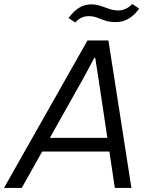

<svg xmlns="http://www.w3.org/2000/svg" viewBox="-49 -929 750 949"><path d="M-29.3 0 383.4 -729H486.9L600.6 0H518.6L437.1 -544.7L421.6 -643.4H417.4L366.4 -548.3L58.4 0ZM148.6 -180 183.3 -247.6H493.6L501.9 -180ZM522.4 -819.9Q491.6 -819.9 470 -827.4Q448.4 -835 430.1 -842.1Q411.9 -849.1 389.6 -849.1Q369.7 -849.1 354.2 -841.9Q338.7 -834.6 322.6 -817.9L289.3 -840.1Q309.3 -865.6 327.4 -880.1Q345.4 -894.7 364 -901Q382.6 -907.3 402.7 -907.3Q426.3 -907.3 448 -899.9Q469.7 -892.4 491.6 -884.9Q513.4 -877.3 536.1 -877.3Q553.4 -877.3 571 -884.9Q588.6 -892.4 604.9 -909.3L638.9 -886.3Q620.7 -861.6 601.6 -846.9Q582.4 -832.1 563.1 -826Q543.7 -819.9 522.4 -819.9Z"/></svg>

Font: Mona Sans ExtraLight
Style: Italic
Weight: 200
Italic angle: -11.6951°
Designer: Deni Anggara
Foundry: GitHub
Version: Version 2.000